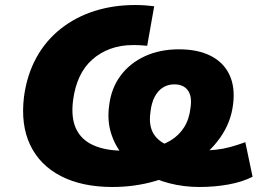

<svg xmlns="http://www.w3.org/2000/svg" viewBox="-20 -736 1033 767"><path d="M429 11Q308 11 223.5 -32.5Q139 -76 100.5 -157Q62 -238 76 -351Q88 -438 125.5 -506Q163 -574 222.5 -621Q282 -668 357.5 -692Q433 -716 520 -716Q541 -716 561.5 -714.5Q582 -713 596 -711L568 -553Q557 -554 544.5 -555Q532 -556 511 -556Q462 -556 421 -541Q380 -526 348.5 -498Q317 -470 298 -429.5Q279 -389 272 -336Q263 -267 283.5 -222.5Q304 -178 352.5 -156Q401 -134 474 -134Q532 -134 579.5 -144Q627 -154 661 -174.5Q695 -195 715.5 -227.5Q736 -260 741 -305Q748 -351 730.5 -375Q713 -399 676 -399Q651 -399 631 -386.5Q611 -374 598 -349.5Q585 -325 581 -288Q573 -234 594.5 -200Q616 -166 665 -150.5Q714 -135 788 -135Q816 -135 843.5 -138Q871 -141 899 -148.5Q927 -156 960 -168L989 -30Q948 -9 892.5 1Q837 11 777 11Q714 11 656 -4Q598 -19 551 -47.5Q504 -76 471 -116Q438 -156 423 -206Q408 -256 416 -314Q424 -383 461.5 -433.5Q499 -484 559 -511.5Q619 -539 695 -539Q770 -539 821.5 -513Q873 -487 896.5 -437.5Q920 -388 911 -318Q902 -246 859.5 -186Q817 -126 750 -81.5Q683 -37 601 -13Q519 11 429 11Z"/></svg>

Font: Nunito Sans 10pt SemiExpanded Black
Style: Italic
Weight: 900
Width: 6
Italic angle: -9°
Designer: Vernon Adams
Foundry: Vernon Adams
Version: Version 3.101;gftools[0.9.27]